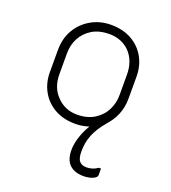

<svg xmlns="http://www.w3.org/2000/svg" viewBox="-142 -641 884 995"><g transform="rotate(20 300.0 -143.0)"><path d="M328 144Q328 110 340 72.5Q352 35 374 -2Q338 10 300 10Q234 10 186 -17Q138 -44 111.5 -91Q85 -138 85 -198V-319Q85 -384 114 -432.5Q143 -481 192 -508.5Q241 -536 300 -536Q366 -536 414 -509Q462 -482 488.5 -435Q515 -388 515 -328V-207Q515 -158 497 -116Q489 -97 477.5 -80Q466 -63 452 -47Q412 0 395.5 42.5Q379 85 379 132Q379 172 392.5 187Q406 202 431 202Q466 202 493 182H505V218Q505 231 483.5 240.5Q462 250 432 250Q383 250 355.5 224Q328 198 328 144ZM309 -488Q252 -488 213.5 -464.5Q175 -441 155 -403Q135 -365 135 -319V-205Q135 -128 182 -83Q202 -62 230 -50Q258 -38 291 -38Q348 -38 387 -62.5Q426 -87 445.5 -125.5Q465 -164 465 -207V-321Q465 -360 453 -391.5Q441 -423 419 -445Q399 -465 371 -476.5Q343 -488 309 -488Z"/></g></svg>

Font: Recursive Mn Lnr St Lt
Style: Regular
Weight: 300
Monospace: yes
Version: Version 1.079;hotconv 1.0.112;makeotfexe 2.5.65598; ttfautoh